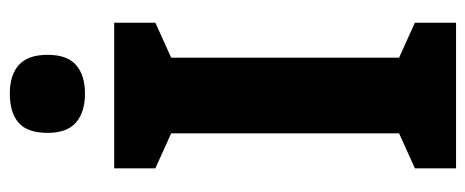

<svg xmlns="http://www.w3.org/2000/svg" viewBox="-306 -666 972 401"><g transform="rotate(-90 180.5 -466.0)"><path d="M333 0H29V-86L102 -119V-595L29 -628V-714H333V-628L260 -595V-119L333 -86ZM185 -932Q224 -932 245 -913Q266 -894 266 -853Q266 -812 244.5 -793.5Q223 -775 185 -775Q147 -775 125 -793.5Q103 -812 103 -853Q103 -895 124 -913.5Q145 -932 185 -932Z"/></g></svg>

Font: Noto Sans Thai Cond ExtBd
Style: Regular
Weight: 800
Width: 3
Designer: Monotype Design Team
Foundry: Monotype Imaging Inc.
Version: Version 2.002; ttfautohint (v1.8.4.7-5d5b)